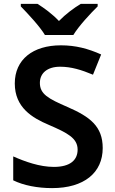

<svg xmlns="http://www.w3.org/2000/svg" viewBox="-20 -957 590 987"><path d="M211 -777H357C384 -822 445 -888 482 -924V-937H395C360 -916 318 -885 283 -849C249 -885 208 -915 173 -937H87V-924C123 -887 184 -822 211 -777ZM508 -196C508 -308 442 -357 327 -407C228 -450 185 -473 185 -531C185 -580 222 -614 289 -614C346 -614 398 -598 458 -573L500 -677C433 -707 369 -724 293 -724C149 -724 56 -651 56 -528C56 -404 146 -351 231 -315C326 -274 379 -247 379 -188C379 -135 342 -99 257 -99C184 -99 109 -126 48 -153V-30C101 -4 172 10 248 10C412 10 508 -69 508 -196Z"/></svg>

Font: Noto Sans Thaana SemiBold
Style: Regular
Weight: 600
Designer: David Williams
Foundry: Google Inc.
Version: Version 3.001